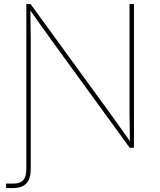

<svg xmlns="http://www.w3.org/2000/svg" viewBox="-20 -748 811 972"><path d="M113.3 -727.5V107.4C113.3 160.6 92.8 181.6 45.9 181.6H10.7V204.1H45.9C106 204.1 135.7 173.8 135.7 107.4V-551.3C135.7 -599.1 133.8 -646.5 133.8 -694.3C168.5 -646.5 201.2 -599.1 235.8 -551.3L636.7 0H658.2V-727.5H635.7V-175.3C635.7 -127.9 637.2 -81.1 637.7 -33.7L536.6 -175.3L134.8 -727.5Z"/></svg>

Font: Raveo Thin
Style: Regular
Weight: 100
Designer: Jakub Foglar, Rasmus Andersson (Inter)
Foundry: Jakubfoglar.com
Version: Version 1.100;Glyphs 3.2.3 (3260)